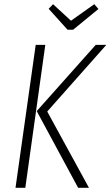

<svg xmlns="http://www.w3.org/2000/svg" viewBox="-20 -899 529 919"><path d="M431.2 -878.9 451.2 -856 330.1 -756.8H303.2L212.9 -856.9L233.9 -878.9L319.8 -799.8ZM54.2 0 150.9 -684.1H196.8L101.1 0ZM354 0 155.8 -367.2 438 -684.1H488.8L206.1 -365.2L405.8 0Z"/></svg>

Font: Fira Sans Compressed ExtraLight
Style: Italic
Weight: 250
Width: 3
Italic angle: -8°
Designer: Carrois Corporate & Edenspiekermann AG
Foundry: Carrois Corporate GbR & Edenspiekermann AG
Version: Version 4.203;PS 004.203;hotconv 1.0.88;makeotf.lib2.5.64775